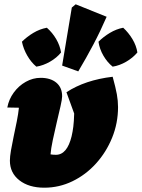

<svg xmlns="http://www.w3.org/2000/svg" viewBox="-20 -863 659 893"><path d="M186 10Q114 10 70 -24.5Q26 -59 26 -116Q26 -134 31 -163.5Q36 -193 43.5 -228Q51 -263 58 -298Q65 -333 68 -362Q46 -362 14 -363Q21 -401 44 -432.5Q67 -464 100 -482.5Q133 -501 169 -501Q215 -501 242 -478.5Q269 -456 269 -415Q269 -402 261.5 -369Q254 -336 244 -294Q234 -252 225.5 -211.5Q217 -171 215 -145Q227 -143 240 -143Q292 -143 313 -229Q318 -250 321 -274Q324 -298 325 -335L289 -434Q376 -491 504 -506Q518 -455 523.5 -424.5Q529 -394 529 -365Q529 -290 501.5 -222.5Q474 -155 426.5 -102.5Q379 -50 317 -20Q255 10 186 10ZM344 -531 269 -558 314 -828 332 -843 476 -785Q447 -718 414 -655.5Q381 -593 344 -531ZM198 -734Q224 -711 241.5 -681Q259 -651 264 -619Q244 -594 212.5 -576Q181 -558 149 -553Q125 -573 107 -604Q89 -635 82 -669Q105 -692 135 -710Q165 -728 198 -734ZM553 -734Q578 -711 596 -681Q614 -651 619 -619Q598 -594 567 -576Q536 -558 504 -553Q479 -573 461 -604Q443 -635 438 -669Q461 -692 491 -710Q521 -728 553 -734Z"/></svg>

Font: Piazzolla Black
Style: Italic
Weight: 900
Italic angle: -11.3°
Designer: Juan Pablo del Peral
Foundry: Huerta Tipografica
Version: Version 1.330